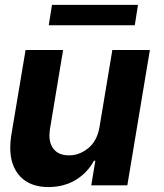

<svg xmlns="http://www.w3.org/2000/svg" viewBox="-20 -747 662 774"><path d="M523.4 -645.2H176.5L189.6 -727.3H536.2ZM175.4 7.1Q101.9 7.1 61.4 -35.5Q21.3 -78.5 21.3 -150.9Q21.3 -162.3 22.2 -174Q23.1 -185.7 24.9 -198.2L83.1 -545.5H234.4L181.1 -225.1Q180.4 -218.8 179.9 -212.9Q179.3 -207 179.3 -201.3Q179.3 -164.1 199.6 -142.4Q219.8 -120.7 258.5 -120.7Q299.4 -120.7 335.2 -149.1Q370.4 -177.2 380.7 -232.2L432.9 -545.5H584.2L493.3 0H348L364.3 -99.1H358.7Q346.2 -75.6 328.1 -56.3Q310 -36.9 286.9 -22.7Q263.8 -8.5 235.8 -0.7Q207.7 7.1 175.4 7.1Z"/></svg>

Font: Linik Sans
Style: Bold Italic
Weight: 700
Italic angle: 9°
Designer: Fonts by Rasmus Andersson / Changes by Cristiano Sobral with parts from Marc Monis
Foundry: rsms
Version: Version 3.020; ttfautohint (v1.6)